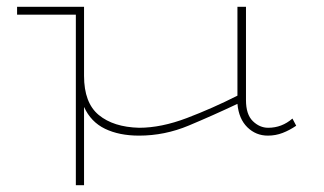

<svg xmlns="http://www.w3.org/2000/svg" viewBox="-20 -377 947 562"><path d="M836 -30 847 -9Q828 4 807.5 12Q787 20 764 20Q729 20 704 -4.5Q679 -29 675 -73Q603 -39 532.5 -9.5Q462 20 387 20Q329 20 287.5 0Q246 -20 226 -64V165H202V-334H30V-357H226V-155Q226 -76 269 -40.5Q312 -5 387 -3Q452 -3 527 -31.5Q602 -60 675 -97V-357H700V-84Q700 -42 720 -22.5Q740 -3 765 -3Q805 -3 836 -30Z"/></svg>

Font: Padyakke Expanded One
Style: Regular
Weight: 400
Designer: James Puckett
Foundry: Dunwich Type Founders
Version: Version 1.500; ttfautohint (v1.8.4.7-5d5b)